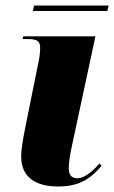

<svg xmlns="http://www.w3.org/2000/svg" viewBox="-20 -668 415 698"><path d="M99 -628H370L375 -648H104ZM192 10C275 10 315 -25 349 -65L342 -74C321 -50 289 -20 262 -20C238 -20 231 -33 230 -55C230 -76 234 -105 243 -145L327 -536H64L62 -526H80C118 -526 126 -517 126 -493C126 -473 122 -451 117 -428L73 -210C60 -147 57 -117 57 -99C57 -26 106 10 192 10Z"/></svg>

Font: Noto Serif Display SemiCondensed Black
Style: Italic
Weight: 900
Width: 4
Italic angle: -12°
Designer: Monotype Design Team
Foundry: Monotype Imaging Inc.
Version: Version 2.009